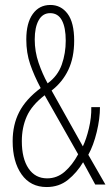

<svg xmlns="http://www.w3.org/2000/svg" viewBox="-20 -744 445 774"><path d="M183 -724Q226 -724 252.5 -688.5Q279 -653 279 -580Q279 -512 255.5 -462.5Q232 -413 188 -379L314 -154Q328 -183 338.5 -227Q349 -271 348 -312H383Q383 -266 370 -212Q357 -158 336 -120L405 0H364L315 -90Q290 -48 254 -19Q218 10 168 10Q103 10 67 -41Q31 -92 31 -175Q31 -241 57.5 -292.5Q84 -344 144 -389Q117 -440 101.5 -485.5Q86 -531 86 -585Q86 -651 112 -687.5Q138 -724 183 -724ZM182 -691Q152 -691 136 -662.5Q120 -634 120 -585Q120 -536 135.5 -491Q151 -446 172 -408Q213 -438 229 -483.5Q245 -529 245 -580Q245 -633 229.5 -662Q214 -691 182 -691ZM160 -360Q108 -320 88 -275Q68 -230 68 -175Q68 -105 95 -65Q122 -25 170 -25Q210 -25 241 -52Q272 -79 295 -122Z"/></svg>

Font: Noto Sans Malayalam ExtraCondensed ExtraLight
Style: Regular
Weight: 200
Width: 2
Designer: Jelle Bosma - Monotype Design Team
Foundry: Monotype Imaging Inc.
Version: Version 2.104; ttfautohint (v1.8.4.7-5d5b)